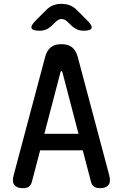

<svg xmlns="http://www.w3.org/2000/svg" viewBox="-20 -970 640 1000"><path d="M211 -273H389L305 -594Q303 -600 300 -600Q297 -600 295 -594ZM454 -23 411 -187H189L146 -23Q142 -7 131 1.5Q120 10 98 10Q68 10 55 -6.5Q42 -23 51 -57L215 -673Q224 -707 244.5 -723.5Q265 -740 300 -740Q335 -740 355.5 -723.5Q376 -707 385 -673L549 -57Q558 -23 545 -6.5Q532 10 502 10Q480 10 469 1.5Q458 -7 454 -23ZM187 -810Q150 -810 144.5 -823Q139 -836 165 -862L219 -916Q236 -934 256 -942Q276 -950 300 -950Q324 -950 344.5 -942Q365 -934 382 -916L437 -861Q462 -836 456.5 -823Q451 -810 416 -810Q397 -810 382 -816.5Q367 -823 354 -835L331 -857Q316 -871 300.5 -871Q285 -871 270 -856L249 -836Q236 -823 220.5 -816.5Q205 -810 187 -810Z"/></svg>

Font: Maple Mono Medium
Style: Regular
Weight: 500
Monospace: yes
Designer: subframe7536
Version: Version 7.000